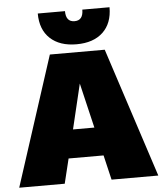

<svg xmlns="http://www.w3.org/2000/svg" viewBox="-68 -924 826 975"><g transform="rotate(-5 344.5 -436.5)"><path d="M526.9 -873Q526.9 -791 478.5 -745.6Q430.2 -700.2 344.2 -700.2Q258.3 -700.2 209.7 -745.6Q161.1 -791 161.1 -873H299.8Q299.8 -817.9 344.2 -817.9Q388.2 -817.9 388.2 -873ZM699.2 0H460.9L431.2 -126H252.9L222.2 0H-9.8L204.1 -660.2H483.9ZM288.1 -271H397L342.8 -500Z"/></g></svg>

Font: Work Sans Black
Style: Regular
Weight: 900
Designer: Wei Huang
Foundry: Wei Huang
Version: Version 2.012